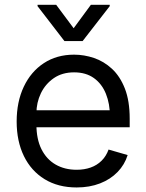

<svg xmlns="http://www.w3.org/2000/svg" viewBox="-20 -785 620 816"><path d="M305.7 11.7Q227.1 11.7 169.7 -23.4Q112.3 -58.6 81.5 -121.8Q50.8 -185.1 50.8 -268.6Q50.8 -352.5 81.1 -416.5Q111.3 -480.5 166.3 -516.6Q221.2 -552.7 294.9 -552.7Q337.4 -552.7 379.4 -538.6Q421.4 -524.4 455.8 -492.7Q490.2 -460.9 510.7 -408.7Q531.2 -356.4 531.2 -280.3V-244.1H110.4V-316.4H485.8L447.3 -289.1Q447.3 -343.8 430.2 -386.2Q413.1 -428.7 379.2 -453.1Q345.2 -477.5 294.9 -477.5Q244.6 -477.5 208.7 -452.9Q172.9 -428.2 153.8 -388.7Q134.8 -349.1 134.8 -303.7V-255.9Q134.8 -193.8 156.2 -150.9Q177.7 -107.9 216.3 -85.7Q254.9 -63.5 305.7 -63.5Q338.4 -63.5 365.2 -73Q392.1 -82.5 411.6 -101.8Q431.2 -121.1 441.4 -149.4L522.5 -126Q509.8 -85 479.7 -54Q449.7 -22.9 405.3 -5.6Q360.8 11.7 305.7 11.7ZM218.8 -764.6 293 -665 366.2 -764.6H446.3V-758.8L331.1 -610.4H253.9L139.6 -758.8V-764.6Z"/></svg>

Font: Inter
Style: Regular
Weight: 400
Designer: Rasmus Andersson
Foundry: rsms
Version: Version 4.000;git-8c9346024